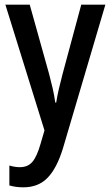

<svg xmlns="http://www.w3.org/2000/svg" viewBox="-20 -560 473 820"><path d="M3 -540H107L190 -243Q198 -213 205 -182.5Q212 -152 216 -122H220Q224 -148 231 -178.5Q238 -209 247 -243L327 -540H430L249 73Q223 158 183.5 199Q144 240 80 240Q63 240 48.5 238Q34 236 20 232V147Q30 150 41.5 152Q53 154 65 154Q99 154 118.5 131Q138 108 153 55L170 -3Z"/></svg>

Font: Noto Sans Condensed Medium
Style: Regular
Weight: 500
Width: 3
Designer: Monotype Design Team
Foundry: Monotype Imaging Inc.
Version: Version 2.013; ttfautohint (v1.8.4.7-5d5b)